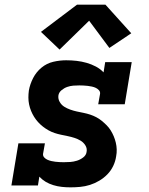

<svg xmlns="http://www.w3.org/2000/svg" viewBox="-20 -797 640 825"><path d="M283 8Q264 8 245.5 6Q227 4 209 -1.5Q191 -7 176 -16Q161 -25 149 -38L143 0H29L59 -181H173L165 -136Q164 -127 170 -120.5Q176 -114 184 -110.5Q192 -107 200.5 -105Q209 -103 218 -102Q227 -101 236 -100.5Q245 -100 254 -100Q268 -100 282 -101Q296 -102 310.5 -106.5Q325 -111 337.5 -120.5Q350 -130 352 -144Q352 -144 352 -144Q352 -144 352 -144Q355 -159 347 -172Q339 -185 326.5 -192.5Q314 -200 300 -204.5Q286 -209 271.5 -212Q257 -215 242.5 -218Q228 -221 214.5 -225.5Q201 -230 188.5 -237Q176 -244 164.5 -253Q153 -262 143.5 -272.5Q134 -283 126.5 -295Q119 -307 113.5 -320.5Q108 -334 105 -348.5Q102 -363 102 -378Q102 -393 104 -408Q109 -436 122.5 -462Q136 -488 158.5 -506.5Q181 -525 209 -531.5Q237 -538 264 -538Q287 -538 309 -535.5Q331 -533 352 -527Q373 -521 392 -511Q411 -501 425 -486L432 -530H546L516 -349H402L410 -394Q411 -403 405 -409.5Q399 -416 391.5 -419.5Q384 -423 375 -425Q366 -427 357 -428Q348 -429 339 -429.5Q330 -430 321 -430Q308 -430 295 -429Q282 -428 269 -423.5Q256 -419 244.5 -409.5Q233 -400 231 -387Q229 -372 236.5 -359Q244 -346 256 -338.5Q268 -331 282 -326Q296 -321 310 -318Q324 -315 339 -312Q354 -309 367.5 -304.5Q381 -300 393.5 -293.5Q406 -287 417 -278Q428 -269 438 -259Q448 -249 455.5 -237Q463 -225 468.5 -212Q474 -199 477.5 -184.5Q481 -170 481.5 -155Q482 -140 479 -125Q476 -104 466.5 -84Q457 -64 441.5 -48Q426 -32 406.5 -20.5Q387 -9 366.5 -2.5Q346 4 325 6Q304 8 283 8ZM236 -584 156 -660 311 -777H433L544 -654L450 -591L363 -708Z"/></svg>

Font: Iosevka Curly Slab XBdExObl
Style: Regular
Weight: 800
Width: 7
Italic angle: -9°
Monospace: yes
Designer: Belleve Invis
Foundry: Belleve Invis
Version: Version 11.1.0; ttfautohint (v1.8.3)